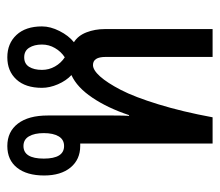

<svg xmlns="http://www.w3.org/2000/svg" viewBox="-58 -540 598 522"><g transform="rotate(-90 241.0 -279.0)"><path d="M188 -270Q188 -242.2 187 -227.1H189Q208.5 -285.6 236.6 -327.1Q264.6 -368.7 297.9 -383.8Q282.7 -397.9 272.9 -420.4Q263.2 -442.9 263.2 -463.9Q263.2 -508.8 285.9 -533.4Q308.6 -558.1 346.2 -558.1Q383.8 -558.1 407 -533.2Q430.2 -508.3 430.2 -463.9Q430.2 -440.9 417.7 -416.3Q405.3 -391.6 387.2 -377Q405.3 -365.7 414.1 -342.8Q422.9 -319.8 422.9 -293.9V0H347.2V-291Q347.2 -325.2 325.2 -325.2Q311.5 -325.2 294.2 -305.9Q276.9 -286.6 257.6 -249.5Q238.3 -212.4 218.3 -147.2Q198.2 -82 183.1 0H111.8V-359.9H105Q68.4 -359.9 46.6 -386.2Q24.9 -412.6 24.9 -458Q24.9 -504.9 45.9 -531.5Q66.9 -558.1 105 -558.1Q144 -558.1 166 -529.3Q188 -500.5 188 -448.2ZM105 -403.8Q122.6 -403.8 131.3 -418.5Q140.1 -433.1 140.1 -459Q140.1 -484.4 131.3 -499.3Q122.6 -514.2 105 -514.2Q70.8 -514.2 70.8 -459Q70.8 -403.8 105 -403.8ZM312 -463.9Q312 -444.8 321.3 -428.5Q330.6 -412.1 346.2 -401.9Q361.8 -412.1 371.3 -428.5Q380.9 -444.8 380.9 -463.9Q380.9 -484.9 372.3 -498.5Q363.8 -512.2 346.2 -512.2Q328.6 -512.2 320.3 -498.8Q312 -485.4 312 -463.9Z"/></g></svg>

Font: Noto Sans Thai Looped ExtraCond
Style: Regular
Weight: 400
Width: 2
Designer: Sasikarn Vongin, Ben Mitchell
Foundry: The Fontpad Ltd
Version: Version 1.00